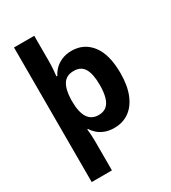

<svg xmlns="http://www.w3.org/2000/svg" viewBox="-235 -877 1098 1233"><g transform="rotate(-30 314.0 -261.0)"><path d="M582 -276Q582 -183 555.5 -119Q529 -55 482.5 -22.5Q436 10 374 10Q335 10 305.5 -1Q276 -12 255.5 -30Q235 -48 222 -69H216Q219 -49 220.5 -25Q222 -1 222 19V238H72V-760H222V-575Q222 -539 219.5 -510Q217 -481 215 -463H222Q235 -489 256.5 -510Q278 -531 309.5 -544Q341 -557 381 -557Q472 -557 527 -485.5Q582 -414 582 -276ZM429 -277Q429 -357 405.5 -397.5Q382 -438 328 -438Q273 -438 248.5 -399Q224 -360 222 -286V-275Q222 -194 248 -153Q274 -112 328 -112Q363 -112 385.5 -130.5Q408 -149 418.5 -186Q429 -223 429 -277Z"/></g></svg>

Font: Noto Sans Hebrew Thin
Style: Bold
Weight: 700
Version: Version 3.001